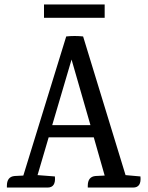

<svg xmlns="http://www.w3.org/2000/svg" viewBox="-20 -844 665 864"><path d="M579 0H375V-8Q375 -49 410 -52L451 -54L402 -226H199L149 -56L227 -50Q232 0 194 0H11V-8Q11 -49 46 -52L85 -54L278 -680Q316 -684 354 -680L545 -56L612 -50Q617 0 579 0ZM215 -281H387L302 -576ZM451 -824V-764H178V-824Z"/></svg>

Font: Karma Medium
Style: Regular
Weight: 500
Designer: Joana Correia
Foundry: Indian Type Foundry
Version: Version 1.202;PS 1.0;hotconv 1.0.78;makeotf.lib2.5.61930; tt